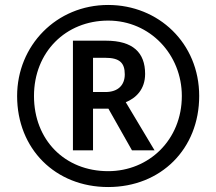

<svg xmlns="http://www.w3.org/2000/svg" viewBox="-20 -744 872 774"><path d="M416 10C629 10 783 -144 783 -357C783 -570 619 -724 416 -724C207 -724 49 -560 49 -357C49 -144 203 10 416 10ZM416 -54C241 -54 117 -180 117 -357C117 -534 245 -661 416 -661C585 -661 713 -524 713 -357C713 -180 580 -54 416 -54ZM274 -138H355V-306H417L512 -138H603L487 -332C527 -348 565 -383 565 -446C565 -532 516 -580 407 -580H274ZM405 -373H355V-511H404C462 -511 483 -491 483 -444C483 -402 457 -373 405 -373Z"/></svg>

Font: Noto Sans Lisu
Style: Bold
Weight: 700
Designer: Monotype Design Team. David Williams.
Foundry: Monotype Imaging Inc.
Version: Version 2.102